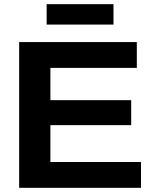

<svg xmlns="http://www.w3.org/2000/svg" viewBox="-20 -902 727 922"><path d="M72 0V-700H637V-576H222V-421H610V-301H222V-124H657V0ZM204 -784V-882H525V-784Z"/></svg>

Font: Georama SemiExpanded SemiBold
Style: Regular
Weight: 600
Width: 6
Designer: Jean-Baptiste Levee
Foundry: Production Type
Version: Version 1.001